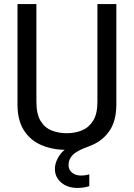

<svg xmlns="http://www.w3.org/2000/svg" viewBox="-20 -719 658 944"><path d="M459 -219V-699H552V-206Q552 -125 518.5 -76Q485 -27 429.5 -4.5Q374 18 308 18Q240 18 185 -5Q130 -28 98 -77.5Q66 -127 66 -206V-699H159V-219Q159 -158 179.5 -124.5Q200 -91 234 -77.5Q268 -64 308 -64Q349 -64 383 -78Q417 -92 438 -125.5Q459 -159 459 -219ZM381 -20 419 0Q361 20 339 41.5Q317 63 317 92Q317 116 334.5 130Q352 144 377 144Q401 144 419 138V196Q405 201 390 203Q375 205 361 205Q312 205 281 178.5Q250 152 250 112Q250 74 278.5 37Q307 0 381 -20Z"/></svg>

Font: Fragment Mono SC
Style: Regular
Weight: 400
Monospace: yes
Designer: Wei Huang based on Nimbus Sans by URW Studio, based on Helvetica by Max Miedinger.
Foundry: Wei Huang
Version: Version 1.012; ttfautohint (v1.8.4.7-5d5b)